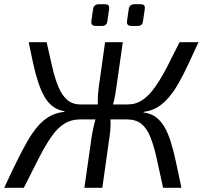

<svg xmlns="http://www.w3.org/2000/svg" viewBox="-29 -890 961 910"><path d="M192 -690Q206 -627 218.5 -573Q231 -519 247.5 -479Q264 -439 289 -417Q314 -395 353 -395L350 -324Q308 -324 275.5 -303.5Q243 -283 214.5 -242Q186 -201 155 -140.5Q124 -80 84 0H-9Q22 -67 49 -122Q76 -177 100.5 -220Q125 -263 151.5 -293Q178 -323 208 -339.5Q238 -356 276 -360L277 -363Q245 -368 221.5 -385.5Q198 -403 181.5 -432Q165 -461 152 -500.5Q139 -540 128.5 -587.5Q118 -635 107 -690ZM448 -395 439 -324H317L327 -395ZM553 -690 522 -473Q518 -442 512 -415Q506 -388 494 -358Q495 -330 495 -302.5Q495 -275 491 -249L456 0H371L407 -252Q412 -279 419 -307Q426 -335 436 -365Q434 -392 434.5 -419Q435 -446 439 -476L469 -690ZM609 -395 600 -324H483L492 -395ZM912 -690Q886 -635 863.5 -586Q841 -537 818.5 -497.5Q796 -458 771 -428.5Q746 -399 717 -381.5Q688 -364 652 -360L651 -357Q685 -353 709 -335.5Q733 -318 750.5 -288Q768 -258 781 -216Q794 -174 805.5 -119.5Q817 -65 831 0H744Q727 -79 713.5 -139.5Q700 -200 683.5 -241Q667 -282 641 -303Q615 -324 572 -324L577 -395Q616 -395 647.5 -417Q679 -439 707 -479Q735 -519 763 -573Q791 -627 822 -690ZM466 -870Q481 -870 485.5 -864Q490 -858 488 -846L480 -791Q479 -779 472.5 -773Q466 -767 453 -767H425Q401 -767 404 -790L412 -846Q414 -858 420.5 -864Q427 -870 440 -870ZM635 -870Q650 -870 654.5 -864Q659 -858 657 -846L649 -791Q648 -779 641.5 -773Q635 -767 622 -767H594Q570 -767 573 -790L581 -846Q583 -858 589.5 -864Q596 -870 609 -870Z"/></svg>

Font: Exo 2
Style: Italic
Weight: 400
Italic angle: -8°
Designer: Natanael Gama
Foundry: Natanael Gama
Version: Version 2.010